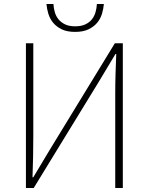

<svg xmlns="http://www.w3.org/2000/svg" viewBox="-20 -943 745 963"><path d="M110 -726H147V-259Q147 -208 146 -157.5Q145 -107 143 -54H147L231 -194L556 -726H596V0H558V-473Q558 -525 559.5 -573Q561 -621 563 -672H559L475 -532L149 0H110ZM357 -783Q316 -783 289.5 -796Q263 -809 246.5 -829Q230 -849 222.5 -874Q215 -899 213 -923H248Q249 -902 255 -881.5Q261 -861 274 -845.5Q287 -830 307 -820.5Q327 -811 357 -811Q387 -811 407.5 -820.5Q428 -830 440.5 -845.5Q453 -861 459 -881.5Q465 -902 466 -923H501Q499 -899 491.5 -874Q484 -849 467.5 -829Q451 -809 424 -796Q397 -783 357 -783Z"/></svg>

Font: SpoqaHanSansJP-Thin
Style: Regular
Weight: 250
Designer: [Source Han Sans]
Ryoko NISHIZUKA  (kana & ideographs); Paul D. Hunt (Latin, Greek & Cyrillic); Wenlong ZHANG  (bopomofo
Foundry: Spoqa (http://bi.spoqa.com)
Version: Version 1.002.20150607